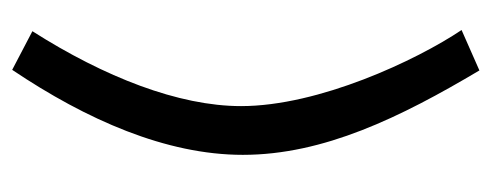

<svg xmlns="http://www.w3.org/2000/svg" viewBox="-272 -512 826 323"><g transform="rotate(90 141.5 -351.0)"><path d="M98 42C182 -83 241 -217 241 -346C241 -482 178 -611 99 -744L31 -714C82 -638 159 -474 159 -343C159 -238 110 -113 33 8Z"/></g></svg>

Font: FIGSv2-sans-serif Medium
Style: Regular
Weight: 500
Designer: Matt McInerney, Pablo Impallari, Rodrigo Fuenzalida,Mirko Velimirovic
Foundry: Matt McInerney, Pablo Impallari, Rodrigo Fuenzalida
Version: Version 4.021;hotconv 1.0.109;makeotfexe 2.5.65596